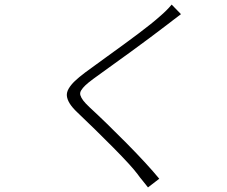

<svg xmlns="http://www.w3.org/2000/svg" viewBox="-20 -774 996 841"><path d="M731.9 -753.9 772.7 -712Q763.5 -705.6 739.2 -686.6Q714.8 -667.6 709.9 -664.1Q682.9 -643.1 636.5 -608.7Q590.2 -574.2 554 -547.9Q517.8 -521.7 460.6 -480.5Q403.4 -439.3 387.8 -427.9Q365.4 -411.2 353.7 -400Q342 -388.8 335.4 -378Q328.8 -367.2 332.2 -356.4Q335.6 -345.5 344.5 -333.8Q353.3 -322.1 371.4 -305Q444.2 -237.9 534.6 -146.5Q625 -55 677.6 8.9L628.2 46.9Q622.9 39.4 606.4 19.5Q589.8 -0.4 582.7 -11Q554.7 -48.3 476 -127.7Q397.4 -207 319.6 -280.9Q296.9 -302.2 285.7 -320.1Q274.5 -338.1 272.9 -353.9Q271.3 -369.7 281.2 -386.4Q291.2 -403.1 308.1 -419.2Q324.9 -435.4 353.7 -457Q377.1 -474.8 451.2 -527.9Q525.2 -581 585.9 -626.6Q646.7 -672.2 680 -702.1Q710.6 -728 731.9 -753.9Z"/></svg>

Font: Karasuma Gothic
Style: Light Italic
Weight: 300
Italic angle: 9.39998°
Designer: Rasmus Andersson / Ryoko Nishizuka
Foundry: rsms
Version: Version 1.00